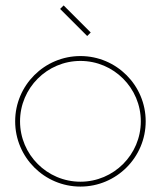

<svg xmlns="http://www.w3.org/2000/svg" viewBox="-20 -680 593 709"><path d="M302 -547 315 -560 215 -660 202 -647ZM54 -232C54 -355 154 -455 277 -455C400 -455 500 -355 500 -232C500 -109 400 -9 277 -9C154 -9 54 -109 54 -232ZM277 -473C144 -473 36 -365 36 -232C36 -99 144 9 277 9C410 9 518 -99 518 -232C518 -365 410 -473 277 -473Z"/></svg>

Font: Rawengulk
Style: Light
Weight: 300
Version: Version 0.9